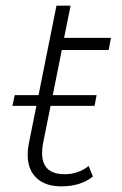

<svg xmlns="http://www.w3.org/2000/svg" viewBox="-20 -656 432 680"><path d="M133 -151Q129 -132 129 -114Q129 -39 209 -39Q257 -39 294 -68L309 -31Q266 4 197 4Q141 4 109.5 -25.5Q78 -55 78 -108Q78 -128 82 -147L180 -636H230L207 -522H373L365 -479H199ZM32 -319H322L315 -281H24Z"/></svg>

Font: Montserrat Alternates Light
Style: Italic
Weight: 300
Italic angle: -11.3°
Designer: Julieta Ulanovsky
Foundry: Julieta Ulanovsky
Version: Version 7.200